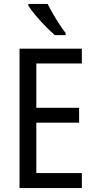

<svg xmlns="http://www.w3.org/2000/svg" viewBox="-20 -963 488 983"><path d="M399 0H80V-714H399V-638H166V-411H385V-335H166V-77H399ZM224 -943Q235 -920 251 -892.5Q267 -865 284 -839Q301 -813 316 -794V-783H261Q241 -800 213.5 -828Q186 -856 162 -884.5Q138 -913 125 -934V-943Z"/></svg>

Font: Noto Sans Bengali UI Condensed
Style: Regular
Weight: 400
Width: 3
Designer: Jelle Bosma - Monotype Design Team
Foundry: Monotype Imaging Inc.
Version: Version 2.003; ttfautohint (v1.8.4.7-5d5b)